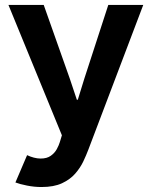

<svg xmlns="http://www.w3.org/2000/svg" viewBox="-20 -543 608 776"><path d="M147.9 212.9Q118.1 212.9 89 207Q59.8 201.2 42.3 194.5L89.5 84.1Q102.1 90.2 116.6 94Q131.1 97.8 143.7 97.8Q169.6 98 185.4 86.5Q201.3 75.1 209.7 59.5Q218.1 43.8 221.8 31.3L246 -47.9L238.6 24.4L14.1 -523.1H156.7L262.2 -224.8L290.6 -139.9H294.5L320.7 -224.8L417.7 -523.1H559L336.9 62.3Q328.9 83.5 316.7 109.4Q304.4 135.3 283.9 158.8Q263.4 182.3 230.6 197.6Q197.8 212.9 147.9 212.9Z"/></svg>

Font: Reddit Sans
Style: Regular
Weight: 400
Designer: Stephen Hutchings
Foundry: Reddit
Version: Version 1.014